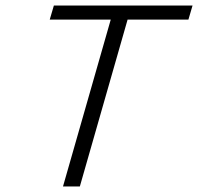

<svg xmlns="http://www.w3.org/2000/svg" viewBox="-20 -675 717 695"><path d="M390 -636H451L269 0H208ZM160 -604 175 -655H677L662 -604Z"/></svg>

Font: Intel One Mono Light
Style: Italic
Weight: 300
Italic angle: -16°
Monospace: yes
Designer: Fred Shallcrass
Foundry: Frere-Jones Type LLC
Version: Version 1.004